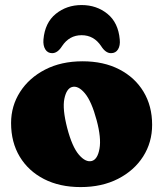

<svg xmlns="http://www.w3.org/2000/svg" viewBox="-20 -746 664 780"><path d="M315.5 -497Q401 -497 464.5 -464.2Q528 -431.5 563 -373.5Q598 -315.5 598 -239Q598 -167.5 561.5 -110.2Q525 -53 459.5 -19.5Q394 14 307.5 14Q222.5 14 159 -18.5Q95.5 -51 60.2 -109.5Q25 -168 25 -246Q25 -315.5 61.5 -372.5Q98 -429.5 163.2 -463.2Q228.5 -497 315.5 -497ZM353 -92Q376.5 -98.5 384.2 -142Q392 -185.5 372.5 -258Q352 -334.5 324.8 -367Q297.5 -399.5 272.5 -392.5Q250 -386 241.5 -344.8Q233 -303.5 253 -226Q273 -149.5 300.5 -117.5Q328 -85.5 353 -92ZM311.5 -603Q261.5 -603 232 -558.5Q214 -530 192 -530Q173.5 -530 164 -545.5Q154.5 -561 156.5 -585.5Q162.5 -654 206.8 -689.8Q251 -725.5 311.5 -725.5Q372.5 -725.5 416.5 -689.8Q460.5 -654 466.5 -585.5Q469 -561 459.5 -545.5Q450 -530 431 -530Q409 -530 391 -558.5Q361.5 -603 311.5 -603Z"/></svg>

Font: Fraunces 9pt SuperSoft Black
Style: Regular
Weight: 900
Version: Version 1.000;[b76b70a41]